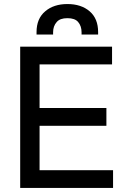

<svg xmlns="http://www.w3.org/2000/svg" viewBox="-20 -931 611 951"><path d="M540 0H80V-700H535V-612H176V-396H507V-308H176V-88H540ZM161 -760V-766V-772Q161 -839 204 -875Q246 -911 314 -911Q382 -911 424 -875Q466 -839 466 -772V-766V-760H384V-766V-771Q384 -802 367 -822Q351 -841 314 -841Q277 -841 261 -822Q243 -802 243 -771V-766V-760Z"/></svg>

Font: Rilu
Style: Bold
Weight: 500
Designer: Alí Sinisterra
Foundry: Alí Sinisterra
Version: ""